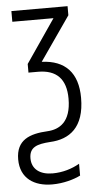

<svg xmlns="http://www.w3.org/2000/svg" viewBox="-55 -567 442 841"><g transform="rotate(-5 166.5 -146.0)"><path d="M140 240C191 240 237 226 265 212V160C232 179 191 192 146 192C90 192 55 165 55 118C55 68 90 58 147 54C233 50 299 3 299 -127C299 -237 244 -295 141 -299L275 -492V-532H28V-485H209L79 -295V-257H121C202 -257 244 -215 244 -128C244 -25 192 3 140 6C61 10 1 32 1 118C1 202 62 240 140 240Z"/></g></svg>

Font: Noto Sans UI Condensed Light
Style: Regular
Weight: 300
Width: 3
Designer: Monotype Design Team
Foundry: Monotype Imaging Inc.
Version: Version 1.901